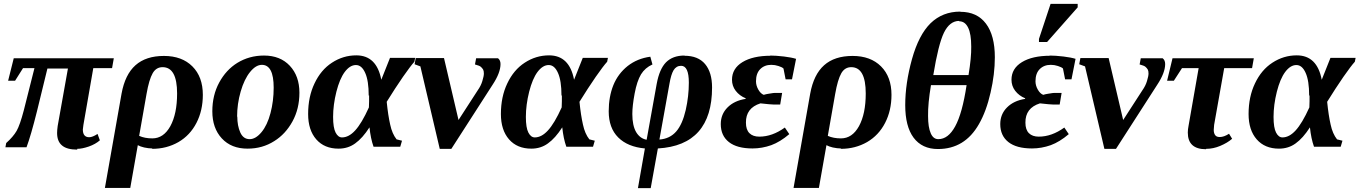

<svg xmlns="http://www.w3.org/2000/svg" viewBox="-20 -759 7024 992"><path d="M379 10V14Q326 14 301 -7Q275 -28 275 -72Q275 -86 278 -108L331 -405H225L171 -184Q140 -60 117 2H8L12 -20Q48 -52 66 -83Q83 -113 103 -189L158 -407H99L58 -342H22L51 -458H568L559 -407H462L411 -114L408 -90Q408 -50 441 -50Q458 -50 484 -67L496 -34Q473 -14 439 -2Q404 10 379 10Z M766 10 767 8Q748 8 725 3Q704 -2 692 -9L653 212H522L608 -275Q626 -374 680 -422Q734 -470 827 -470Q920 -470 974 -416Q1028 -362 1028 -269Q1028 -188 995 -124Q962 -60 902 -25Q841 10 766 10ZM767 -44Q825 -44 860 -107Q895 -171 895 -276Q895 -412 820 -412Q787 -412 769 -381Q750 -348 737 -273L699 -57Q728 -44 767 -44Z M1205 -156 1206 -157Q1206 -109 1221.5 -74.5Q1237 -40 1270 -40Q1301 -40 1331 -76Q1361 -112 1377.5 -174.5Q1394 -237 1394 -306Q1394 -424 1333 -424Q1302 -424 1272 -387Q1242 -350 1223.5 -286Q1205 -222 1205 -156ZM1344 -472Q1428 -472 1477.5 -419Q1527 -366 1527 -280Q1527 -197 1491 -131.5Q1455 -66 1397 -30Q1336 9 1259 9Q1175 9 1126 -44Q1077 -97 1077 -184Q1077 -267 1112.5 -332.5Q1148 -398 1206 -434Q1268 -472 1344 -472Z M2057 -32 2048 -1H1910Q1895 -43 1889 -101Q1853 -45 1815 -18Q1778 9 1729 9Q1656 9 1614 -39Q1572 -87 1572 -170Q1572 -259 1605 -328Q1638 -398 1695 -435Q1753 -473 1821 -473Q1926 -473 1950 -347L1995 -460H2125L2121 -440Q2101 -418 2062 -362Q2022 -304 1978 -233Q1985 -163 1996 -115Q2006 -68 2029 -39ZM1887 -266 1885 -265Q1885 -342 1867 -382Q1849 -423 1819 -423Q1788 -423 1761 -387Q1735 -352 1718 -285Q1701 -217 1701 -155Q1701 -99 1714 -74Q1727 -49 1747 -49Q1782 -49 1815 -85Q1849 -122 1886 -204L1887 -236Z M2274 -459 2349 -139 2448 -292Q2465 -316 2472 -340Q2480 -366 2480 -379Q2480 -393 2476 -400Q2471 -408 2464 -414Q2457 -420 2434 -426L2440 -458H2553Q2566 -448 2566 -428Q2566 -383 2525 -321L2312 10H2252L2152 -416L2122 -427L2128 -459Z M3053 -32 3044 -1H2906Q2891 -43 2885 -101Q2849 -45 2811 -18Q2774 9 2725 9Q2652 9 2610 -39Q2568 -87 2568 -170Q2568 -259 2601 -328Q2634 -398 2691 -435Q2749 -473 2817 -473Q2922 -473 2946 -347L2991 -460H3121L3117 -440Q3097 -418 3058 -362Q3018 -304 2974 -233Q2981 -163 2992 -115Q3002 -68 3025 -39ZM2883 -266 2881 -265Q2881 -342 2863 -382Q2845 -423 2815 -423Q2784 -423 2757 -387Q2731 -352 2714 -285Q2697 -217 2697 -155Q2697 -99 2710 -74Q2723 -49 2743 -49Q2778 -49 2811 -85Q2845 -122 2882 -204L2883 -236Z M3516 -472V-471Q3587 -471 3623 -428Q3659 -385 3659 -307Q3659 -158 3589 -79Q3519 0 3379 8L3342 213H3276L3312 8Q3223 0 3174 -49Q3125 -98 3125 -184Q3125 -259 3149 -319Q3173 -378 3223 -418Q3273 -457 3340 -466L3351 -426Q3313 -409 3292 -375Q3271 -340 3259 -276Q3247 -212 3247 -170Q3247 -110 3267 -76Q3287 -43 3321 -37L3373 -326Q3387 -402 3421 -437Q3456 -472 3516 -472ZM3499 -419Q3474 -419 3460 -396Q3447 -374 3439 -327L3387 -38Q3441 -42 3474 -80Q3506 -117 3523 -191Q3539 -262 3539 -332Q3539 -419 3499 -419Z M3962 -471 3958 -472Q3988 -472 4031 -467Q4071 -462 4093 -455L4072 -349H4039L4028 -405Q4021 -412 4002 -418Q3984 -424 3965 -424Q3930 -424 3908 -402Q3886 -380 3886 -339Q3886 -317 3898 -296Q3910 -275 3926 -269Q3929 -270 3937 -272Q3939 -272 3942 -273Q3945 -274 3950.5 -274.5Q3956 -275 3960 -276Q3977 -279 3984 -279H4021L4011 -219H3976Q3963 -219 3909 -225Q3833 -201 3834 -125Q3834 -89 3852 -71Q3870 -53 3903 -53Q3970 -53 4035 -100L4058 -66Q4011 -26 3965 -9Q3917 8 3868 8Q3788 8 3746 -25Q3704 -58 3704 -118Q3704 -169 3739 -204Q3774 -239 3832 -248L3833 -251Q3801 -264 3781 -290Q3762 -315 3762 -347Q3762 -405 3816 -438Q3870 -471 3962 -471Z M4324 10 4325 8Q4306 8 4283 3Q4262 -2 4250 -9L4211 212H4080L4166 -275Q4184 -374 4238 -422Q4292 -470 4385 -470Q4478 -470 4532 -416Q4586 -362 4586 -269Q4586 -188 4553 -124Q4520 -60 4460 -25Q4399 10 4324 10ZM4325 -44Q4383 -44 4418 -107Q4453 -171 4453 -276Q4453 -412 4378 -412Q4345 -412 4327 -381Q4308 -348 4295 -273L4257 -57Q4286 -44 4325 -44Z M4941 -699 4942 -698Q5028 -698 5074 -637Q5120 -576 5120 -463Q5120 -376 5098 -281Q5076 -184 5038 -118Q5001 -53 4948 -21Q4895 11 4826 11Q4744 11 4700 -48Q4657 -106 4657 -216Q4657 -328 4692 -454Q4727 -579 4788 -639Q4850 -699 4941 -699ZM4936 -649V-651Q4887 -651 4857 -590Q4828 -530 4802 -371H4984Q4999 -462 4998 -518Q4998 -584 4982 -616Q4966 -649 4936 -649ZM4792 -319H4790Q4774 -224 4775 -160Q4775 -101 4789 -70Q4802 -40 4828 -40Q4879 -40 4915 -106Q4952 -173 4974 -319Z M5406 -471 5402 -472Q5432 -472 5475 -467Q5515 -462 5537 -455L5516 -349H5483L5472 -405Q5465 -412 5446 -418Q5428 -424 5409 -424Q5374 -424 5352 -402Q5330 -380 5330 -339Q5330 -317 5342 -296Q5354 -275 5370 -269Q5373 -270 5381 -272Q5383 -272 5386 -273Q5389 -274 5394.5 -274.5Q5400 -275 5404 -276Q5421 -279 5428 -279H5465L5455 -219H5420Q5407 -219 5353 -225Q5277 -201 5278 -125Q5278 -89 5296 -71Q5314 -53 5347 -53Q5414 -53 5479 -100L5502 -66Q5455 -26 5409 -9Q5361 8 5312 8Q5232 8 5190 -25Q5148 -58 5148 -118Q5148 -169 5183 -204Q5218 -239 5276 -248L5277 -251Q5245 -264 5225 -290Q5206 -315 5206 -347Q5206 -405 5260 -438Q5314 -471 5406 -471ZM5348 -542V-558L5408 -739H5548V-721L5390 -542Z M5708 -459 5783 -139 5882 -292Q5899 -316 5906 -340Q5914 -366 5914 -379Q5914 -393 5910 -400Q5905 -408 5898 -414Q5891 -420 5868 -426L5874 -458H5987Q6000 -448 6000 -428Q6000 -383 5959 -321L5746 10H5686L5586 -416L5556 -427L5562 -459Z M6212 10 6211 12Q6117 12 6117 -74Q6117 -90 6121 -110L6173 -407H6087L6045 -342H6010L6038 -458H6458L6449 -407H6305L6253 -114L6251 -88Q6251 -70 6259 -60Q6266 -51 6282 -51Q6304 -51 6330 -68L6346 -42Q6322 -21 6284 -5Q6248 10 6212 10Z M6916 -32 6907 -1H6769Q6754 -43 6748 -101Q6712 -45 6674 -18Q6637 9 6588 9Q6515 9 6473 -39Q6431 -87 6431 -170Q6431 -259 6464 -328Q6497 -398 6554 -435Q6612 -473 6680 -473Q6785 -473 6809 -347L6854 -460H6984L6980 -440Q6960 -418 6921 -362Q6881 -304 6837 -233Q6844 -163 6855 -115Q6865 -68 6888 -39ZM6746 -266 6744 -265Q6744 -342 6726 -382Q6708 -423 6678 -423Q6647 -423 6620 -387Q6594 -352 6577 -285Q6560 -217 6560 -155Q6560 -99 6573 -74Q6586 -49 6606 -49Q6641 -49 6674 -85Q6708 -122 6745 -204L6746 -236Z"/></svg>

Font: Libra Serif Modern
Style: Bold Italic
Weight: 700
Italic angle: -12°
Designer: Stefan Peev, Context Ltd
Foundry: Stefan Peev, Context Ltd
Version: Version 1.000